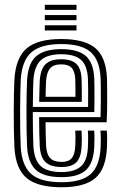

<svg xmlns="http://www.w3.org/2000/svg" viewBox="-20 -772 500 801"><path d="M236.8 9.2Q137.2 9.2 91.4 -29Q45.5 -67.2 40.2 -156.5Q38.8 -185 38 -224.4Q37.2 -263.8 37.4 -305.5Q37.5 -347.2 38.2 -383.4Q39 -419.5 40.2 -441.8Q46 -532 91.8 -570.6Q137.5 -609.2 235.2 -609.2Q331.8 -609.2 376.9 -572.1Q422 -535 426.2 -446.8Q426.5 -439 426.8 -417.5Q427 -396 427.1 -367.9Q427.2 -339.8 426.8 -311.5Q426.2 -283.2 425 -261.8H170Q170.2 -231.8 170.8 -208Q171.2 -184.2 172.2 -164.8Q174.2 -128.2 189.4 -112.4Q204.5 -96.5 236.8 -96.5Q265.2 -96.5 278.8 -111.6Q292.2 -126.8 294 -162.8Q294.8 -176.5 294.9 -193.6Q295 -210.8 293.8 -227.2H320.2Q321.2 -210.8 321.2 -192.8Q321.2 -174.8 320.5 -161.8Q318.2 -115.2 298.8 -95.2Q279.2 -75.2 236.8 -75.2Q191 -75.2 169.8 -95.8Q148.5 -116.2 145.8 -163.2Q144.5 -188.2 143.9 -219.4Q143.2 -250.5 143.2 -283.2H399.5Q400.5 -314 400.6 -348.1Q400.8 -382.2 400.5 -409Q400.2 -435.8 399.8 -445.2Q396 -522 357.9 -555.1Q319.8 -588.2 235.2 -588.2Q151 -588.2 111.4 -554.1Q71.8 -520 66.5 -440.2Q65.5 -420.2 64.8 -385Q64 -349.8 63.9 -308.2Q63.8 -266.8 64.4 -227Q65 -187.2 66.5 -158.5Q71.2 -80.8 110.2 -46.2Q149.2 -11.8 236.8 -11.8Q320.2 -11.8 358.1 -45.6Q396 -79.5 399.8 -157.8Q400.5 -173 400.5 -192.2Q400.5 -211.5 399 -227.2H425.5Q427 -211.8 427 -192.6Q427 -173.5 426.2 -156.8Q422 -67.8 377.9 -29.2Q333.8 9.2 236.8 9.2ZM236.8 -33Q162 -33 129.4 -63.4Q96.8 -93.8 93 -160Q91.5 -187.8 90.9 -226.8Q90.2 -265.8 90.4 -306.9Q90.5 -348 91.1 -383Q91.8 -418 93 -437.8Q97.5 -510.2 132.4 -538.6Q167.2 -567 235.2 -567Q305.2 -567 337.6 -538.9Q370 -510.8 373.2 -444.8Q373.8 -436.2 374 -413.8Q374.2 -391.2 374.2 -362Q374.2 -332.8 373.5 -304.5H116.8Q116.8 -262.8 117.4 -225.4Q118 -188 119.2 -162.5Q122.8 -104 150 -79.1Q177.2 -54.2 236.8 -54.2Q289.2 -54.2 316.6 -77Q344 -99.8 346.8 -159Q347.5 -174.2 347.6 -191.9Q347.8 -209.5 346.5 -227.2H373Q374.2 -210.5 374.1 -192.9Q374 -175.2 373.2 -158.2Q370 -91.5 338.4 -62.2Q306.8 -33 236.8 -33ZM117 -325.8H347.5Q348 -362.8 347.8 -396.6Q347.5 -430.5 346.8 -444Q344.2 -498.2 318.2 -522Q292.2 -545.8 235.2 -545.8Q178.5 -545.8 150.8 -521.1Q123 -496.5 119.2 -436Q118.5 -418.8 117.8 -388.5Q117 -358.2 117 -325.8ZM143.5 -347Q143.8 -364.2 144.5 -392.9Q145.2 -421.5 145.8 -434.8Q149 -484.2 170.4 -504.5Q191.8 -524.8 235.2 -524.8Q278.2 -524.8 298.2 -505.8Q318.2 -486.8 320.2 -443.5Q321 -430.8 321.2 -403.2Q321.5 -375.8 321.2 -347ZM170.2 -368.2H294.8Q294.8 -391.2 294.6 -413Q294.5 -434.8 294 -441Q292.5 -474 279 -488.8Q265.5 -503.5 235.2 -503.5Q203.5 -503.5 189 -486.9Q174.5 -470.2 172.2 -433.8Q171.5 -418.8 171 -403.1Q170.5 -387.5 170.2 -368.2ZM167 -730.8V-752H299.2V-730.8ZM167 -687.8V-709.2H299.2V-687.8ZM167 -645V-666.5H299.2V-645Z"/></svg>

Font: Big Shoulders Inline Text ExtraBold
Style: Regular
Weight: 800
Designer: Patric King
Foundry: XO Type Co
Version: Version 1.000